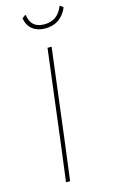

<svg xmlns="http://www.w3.org/2000/svg" viewBox="-125 -860 533 908"><g transform="rotate(-15 141.5 -406.5)"><path d="M271 -813 283 -802Q251 -728 174 -728Q137 -728 112.5 -747Q88 -766 82 -802L96 -813H101Q109 -748 175 -748Q241 -748 266 -813ZM180 -637 125 -195 100 0H80L105 -195L160 -637Z"/></g></svg>

Font: Alegreya Sans SC Thin
Style: Italic
Weight: 100
Italic angle: -7°
Designer: Juan Pablo del Peral
Foundry: Huerta Tipografica
Version: Version 2.007